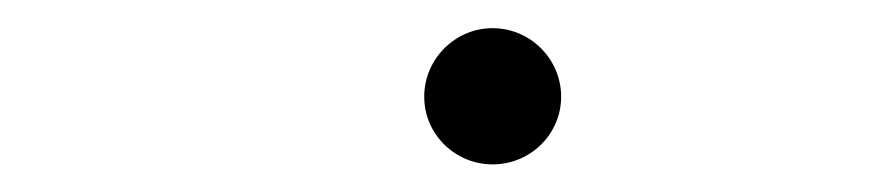

<svg xmlns="http://www.w3.org/2000/svg" viewBox="-20 -547 626 137"><path d="M331.5 -429.7C358.4 -429.7 380.4 -451.2 380.4 -478C380.4 -504.9 358.4 -526.9 331.5 -526.9C304.7 -526.9 282.7 -504.9 282.7 -478C282.7 -451.2 304.7 -429.7 331.5 -429.7Z"/></svg>

Font: Cascadia Code PL ExtraLight
Style: Italic
Weight: 200
Italic angle: -10°
Monospace: yes
Designer: Aaron Bell
Foundry: Saja Typeworks
Version: Version 2404.023